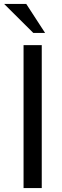

<svg xmlns="http://www.w3.org/2000/svg" viewBox="-20 -959 318 979"><path d="M192.9 -729V0H100.1V-729ZM113.8 -939 210 -791H149.9L1 -939Z"/></svg>

Font: SolaimanLipi
Style: Normal
Weight: 400
Designer: Solaiman Karim
Foundry: Al Mamun Sumon
Version: Version 2.000